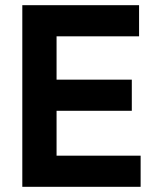

<svg xmlns="http://www.w3.org/2000/svg" viewBox="-20 -720 594 740"><path d="M66 0H522V-120H198V-293H488V-413H198V-580H516V-700H66Z"/></svg>

Font: Meta Space
Style: Bold
Weight: 700
Designer: Meta Pool / Florian Karsten
Foundry: Meta Pool / Florian Karsten
Version: Version 2.000;Glyphs 3.1.1 (3137)